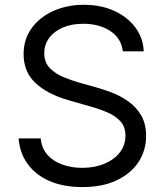

<svg xmlns="http://www.w3.org/2000/svg" viewBox="-20 -757 678 790"><path d="M318.4 12.7Q240.2 12.7 183.1 -12.5Q126 -37.6 93.5 -82.8Q61 -127.9 56.6 -187.5H147.5Q151.4 -146.5 175.5 -119.6Q199.7 -92.8 237.3 -79.6Q274.9 -66.4 318.4 -66.4Q368.7 -66.4 408.9 -83Q449.2 -99.6 472.7 -129.4Q496.1 -159.2 496.1 -199.2Q496.1 -235.4 475.6 -257.8Q455.1 -280.3 422.1 -294.4Q389.2 -308.6 350.6 -319.3L261.7 -344.7Q176.3 -369.1 126.7 -414.8Q77.1 -460.4 77.1 -534.2Q77.1 -595.2 110.1 -640.9Q143.1 -686.5 199.5 -711.9Q255.9 -737.3 325.2 -737.3Q395.5 -737.3 450.2 -712.2Q504.9 -687 537.1 -643.8Q569.3 -600.6 571.3 -545.9H485.4Q479 -599.6 433.8 -629.4Q388.7 -659.2 322.3 -659.2Q274.4 -659.2 238.3 -643.6Q202.1 -627.9 182.1 -600.6Q162.1 -573.2 162.1 -538.1Q162.1 -499.5 186 -475.8Q210 -452.1 242.9 -439Q275.9 -425.8 302.7 -418L376 -397.5Q404.3 -389.6 439.2 -376.5Q474.1 -363.3 506.6 -340.8Q539.1 -318.4 560.1 -283.4Q581.1 -248.5 581.1 -197.3Q581.1 -138.7 550.3 -91.1Q519.5 -43.5 460.9 -15.4Q402.3 12.7 318.4 12.7Z"/></svg>

Font: GitLab Sans
Style: Regular
Weight: 400
Designer: Rasmus Andersson
Foundry: Modifications by GitLab B.V., manufactured by rsms
Version: Version 4.000;git-c8fb6b7